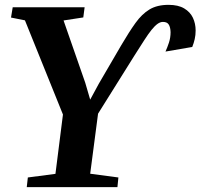

<svg xmlns="http://www.w3.org/2000/svg" viewBox="-20 -773 828 793"><path d="M90.5 0 95 -40 209 -55 240 -300 83 -689 25.5 -700.5 32.5 -743H329.5L324 -701L242.5 -688.5L332 -431.5L352.5 -361.5L388 -427L481 -586.5Q513 -641 539.5 -678Q566 -715 597.5 -734Q629 -753 676 -753Q716 -753 740.8 -738.2Q765.5 -723.5 776.8 -699.5Q788 -675.5 788 -647Q788 -628 784.2 -611.5Q780.5 -595 774 -579L663.5 -560Q671 -576.5 677.8 -597Q684.5 -617.5 684.5 -640Q684 -660 677.2 -671.2Q670.5 -682.5 653 -682.5Q642 -682.5 630.8 -674.5Q619.5 -666.5 606 -649.8Q592.5 -633 575.8 -607Q559 -581 536.5 -545.5L385 -303.5L352.5 -55.5L469 -40L465 0Z"/></svg>

Font: Merriweather 48pt
Style: Bold Italic
Weight: 700
Italic angle: -7.8°
Version: Version 2.101